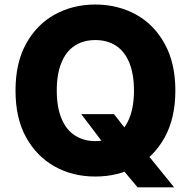

<svg xmlns="http://www.w3.org/2000/svg" viewBox="-20 -757 830 834"><path d="M441.9 -117.7 333 -261.2H475.1L535.6 -184.1L614.7 -93.3L736.3 56.6H577.6L492.2 -44.9ZM741.7 -363.8Q741.7 -244.1 695.3 -160.2Q648.9 -76.2 570.8 -33.2Q492.2 9.8 394 9.8Q295.4 9.8 217.8 -33.7Q139.2 -77.6 93.3 -160.6Q47.4 -243.2 47.4 -363.8Q47.4 -483.9 93.3 -566.9Q139.6 -650.9 217.8 -693.8Q296.4 -737.3 394 -737.3Q491.2 -737.3 570.8 -693.8Q648.9 -650.9 695.3 -566.9Q741.7 -482.9 741.7 -363.8ZM542 -483.9Q521.5 -533.7 484.4 -558.1Q446.3 -583 394 -583Q342.3 -583 304.2 -558.1Q266.6 -533.7 246.6 -483.9Q226.6 -436 226.6 -363.8Q226.6 -291.5 246.6 -243.7Q266.6 -193.8 304.2 -169.4Q343.3 -144 394 -144Q445.3 -144 484.4 -169.4Q521.5 -193.8 542 -243.7Q562 -293.5 562 -363.8Q562 -434.1 542 -483.9Z"/></svg>

Font: My Font
Style: Regular
Weight: 500
Designer: Rasmus Andersson
Foundry: rsms
Version: Version 0.001